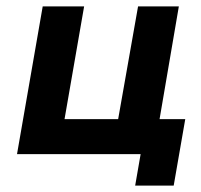

<svg xmlns="http://www.w3.org/2000/svg" viewBox="-20 -480 626 598"><path d="M477 -109 537 -460H410L348 -109H181L242 -460H113L33 0H418L401 98H521L557 -109Z"/></svg>

Font: Jost SemiBold
Style: Italic
Weight: 600
Italic angle: -5°
Version: Version 3.710